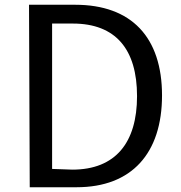

<svg xmlns="http://www.w3.org/2000/svg" viewBox="-20 -762 761 807"><path d="M105 25H302C534 25 661 -118 661 -361C661 -605 533 -742 296 -742H102ZM199 -52V-663H286C467 -663 556 -554 556 -358C556 -163 466 -49 284 -49Z"/></svg>

Font: GenEiGothic-pro-Regular
Style: Regular
Weight: 400
Designer: Ryoko NISHIZUKA (kana & ideographs); Paul D. Hunt (Latin, Greek & Cyrillic); Wenlong ZHANG (bopomofo); Sandoll Communica
Foundry: Adobe Systems Incorporated; o_tamon
Version: Version 1.000.140830